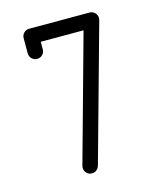

<svg xmlns="http://www.w3.org/2000/svg" viewBox="-94 -656 599 724"><g transform="rotate(-15 206.0 -294.0)"><path d="M88.2 -588.2H323.5Q335.9 -588.2 344.4 -579.7Q352.9 -571.2 352.9 -558.8Q352.9 -555.9 351.8 -551.2L204.7 -21.8Q201.8 -12.4 194.1 -6.2Q186.5 0 176.5 0Q164.1 0 155.6 -8.5Q147.1 -17.1 147.1 -29.4Q147.1 -32.4 148.2 -37.1L284.7 -529.4H117.6V-500Q117.6 -487.6 109.1 -479.1Q100.6 -470.6 88.2 -470.6Q75.9 -470.6 67.4 -479.1Q58.8 -487.6 58.8 -500V-558.8Q58.8 -571.2 67.4 -579.7Q75.9 -588.2 88.2 -588.2Z"/></g></svg>

Font: OpenGost Type B TT
Style: Regular
Weight: 400
Version: Version 0.3